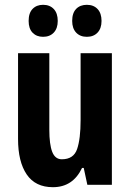

<svg xmlns="http://www.w3.org/2000/svg" viewBox="-20 -768 541 798"><path d="M445 -547V0H343L328 -70H321Q283 10 200 10Q127 10 91 -43Q55 -96 55 -190V-547H185V-229Q185 -168 197 -137Q209 -106 237 -106Q286 -106 300.5 -148.5Q315 -191 315 -269V-547ZM99 -681Q99 -714 115.5 -731Q132 -748 159 -748Q187 -748 203.5 -730.5Q220 -713 220 -681Q220 -650 203.5 -632.5Q187 -615 159 -615Q132 -615 115.5 -632Q99 -649 99 -681ZM280 -681Q280 -714 296.5 -731Q313 -748 341 -748Q369 -748 385.5 -730.5Q402 -713 402 -681Q402 -650 385.5 -632.5Q369 -615 341 -615Q313 -615 296.5 -632.5Q280 -650 280 -681Z"/></svg>

Font: Noto Sans Armenian ExtraCondensed
Style: Bold
Weight: 700
Width: 2
Designer: Monotype Design Team
Foundry: Monotype Imaging Inc.
Version: Version 2.008; ttfautohint (v1.8.4.7-5d5b)